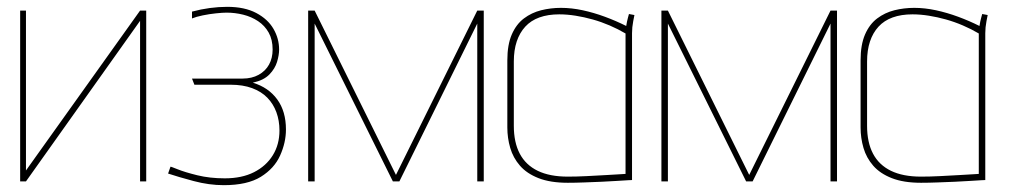

<svg xmlns="http://www.w3.org/2000/svg" viewBox="-20 -531 2954 562"><path d="M56 -500H39V0H56L390 -470V0H408V-500H390L56 -32Z M542 -477Q554 -482 573.5 -486Q593 -490 612.5 -492Q632 -494 643 -494Q668 -494 692 -488Q716 -482 735.5 -469Q755 -456 766.5 -435.5Q778 -415 778 -386Q778 -361 767.5 -342Q757 -323 737 -312Q717 -301 690 -301H542L549 -283H655Q691 -283 718 -273Q745 -263 762.5 -245Q780 -227 789 -202.5Q798 -178 798 -149Q798 -108 778.5 -76.5Q759 -45 723.5 -27Q688 -9 638 -9Q594 -9 557.5 -18Q521 -27 500 -35.5Q479 -44 479 -43L472 -23Q502 -13 547 -1Q592 11 635 11Q704 11 743.5 -13.5Q783 -38 800 -76Q817 -114 817 -152Q817 -205 791.5 -240Q766 -275 720 -289Q752 -296 768.5 -313Q785 -330 791 -350Q797 -370 797 -386Q797 -418 780.5 -446.5Q764 -475 730 -493Q696 -511 645 -511Q620 -511 594 -507.5Q568 -504 542 -497Z M1377 -500 1139 -19 901 -500H882V0H901V-462L1130 0H1149L1377 -462V0H1396V-500Z M1837 -487 1821 -490Q1821 -490 1818 -479Q1815 -468 1813 -455Q1783 -470 1750.5 -482Q1718 -494 1685.5 -501Q1653 -508 1622 -508Q1592 -508 1564 -501Q1536 -494 1513.5 -477Q1491 -460 1478 -430Q1465 -400 1465 -354V-158Q1465 -127 1473.5 -98Q1482 -69 1502 -46Q1522 -23 1556.5 -9.5Q1591 4 1642 4Q1664 4 1690 3Q1716 2 1741 1Q1766 0 1786.5 -1.5Q1807 -3 1819 -3.5Q1831 -4 1830 -4V-434Q1830 -451 1833.5 -469Q1837 -487 1837 -487ZM1484 -163V-351Q1484 -384 1492.5 -409.5Q1501 -435 1517.5 -453Q1534 -471 1559 -480Q1584 -489 1617 -489Q1640 -489 1665 -485Q1690 -481 1715 -474Q1740 -467 1764.5 -456.5Q1789 -446 1811 -433V-22Q1812 -22 1795.5 -21Q1779 -20 1753 -18.5Q1727 -17 1697.5 -15.5Q1668 -14 1642 -14Q1589 -14 1554 -31Q1519 -48 1501.5 -81Q1484 -114 1484 -163Z M2411 -500 2173 -19 1935 -500H1916V0H1935V-462L2164 0H2183L2411 -462V0H2430V-500Z M2871 -487 2855 -490Q2855 -490 2852 -479Q2849 -468 2847 -455Q2817 -470 2784.5 -482Q2752 -494 2719.5 -501Q2687 -508 2656 -508Q2626 -508 2598 -501Q2570 -494 2547.5 -477Q2525 -460 2512 -430Q2499 -400 2499 -354V-158Q2499 -127 2507.5 -98Q2516 -69 2536 -46Q2556 -23 2590.5 -9.5Q2625 4 2676 4Q2698 4 2724 3Q2750 2 2775 1Q2800 0 2820.5 -1.5Q2841 -3 2853 -3.5Q2865 -4 2864 -4V-434Q2864 -451 2867.5 -469Q2871 -487 2871 -487ZM2518 -163V-351Q2518 -384 2526.5 -409.5Q2535 -435 2551.5 -453Q2568 -471 2593 -480Q2618 -489 2651 -489Q2674 -489 2699 -485Q2724 -481 2749 -474Q2774 -467 2798.5 -456.5Q2823 -446 2845 -433V-22Q2846 -22 2829.5 -21Q2813 -20 2787 -18.5Q2761 -17 2731.5 -15.5Q2702 -14 2676 -14Q2623 -14 2588 -31Q2553 -48 2535.5 -81Q2518 -114 2518 -163Z"/></svg>

Font: Advent Pro Thin
Style: Regular
Weight: 250
Version: Version 3.000